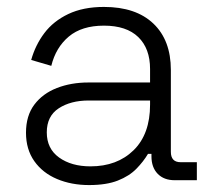

<svg xmlns="http://www.w3.org/2000/svg" viewBox="-20 -520 614 554"><path d="M237 14Q186 14 144.5 -3.5Q103 -21 79 -55Q55 -89 55 -137Q55 -186 79 -218Q103 -250 144 -266Q185 -282 235 -282H413V-321Q413 -380 379 -413Q345 -446 280 -446Q216 -446 178.5 -414.5Q141 -383 128 -330L70 -347Q82 -390 108 -424.5Q134 -459 177 -479.5Q220 -500 280 -500Q372 -500 422.5 -452Q473 -404 473 -318V-82Q473 -52 501 -52H548V0H484Q453 0 435 -18.5Q417 -37 417 -69V-76H407Q394 -54 373.5 -33Q353 -12 320 1Q287 14 237 14ZM241 -40Q318 -40 365.5 -86.5Q413 -133 413 -218V-230H236Q184 -230 149.5 -207.5Q115 -185 115 -138Q115 -91 150.5 -65.5Q186 -40 241 -40Z"/></svg>

Font: Space Grotesk Light Light
Style: Regular
Weight: 300
Version: Version 2.000